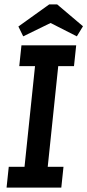

<svg xmlns="http://www.w3.org/2000/svg" viewBox="-20 -857 399 877"><path d="M20 -95H92L140 -555H68L78 -650H328L318 -555H246L198 -95H270L260 0H10ZM359 -737 331 -691 211 -752 86 -691 64 -736 205 -837H241Z"/></svg>

Font: Zilla Slab SemiBold
Style: Regular
Weight: 600
Designer: Typotheque.com
Foundry: Typotheque type foundry
Version: Version 1.0; 2017